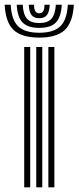

<svg xmlns="http://www.w3.org/2000/svg" viewBox="-59 -801 336 821"><path d="M147.8 0V-600H173.5V0ZM44.5 0V-600H70.2V0ZM96 0V-600H121.8V0ZM109 -640.2Q33.5 -640.2 -0.9 -672.9Q-35.2 -705.5 -39 -780.8H-13.2Q-10 -716.5 18.4 -688.8Q46.8 -661 109 -661Q170.8 -661 199.1 -688.8Q227.5 -716.5 231 -780.8H256.8Q252.5 -705.5 218.1 -672.9Q183.8 -640.2 109 -640.2ZM109 -681.8Q59.8 -681.8 37.5 -704.8Q15.2 -727.8 12.5 -780.8H38.2Q40.2 -739 56.6 -720.8Q73 -702.5 109 -702.5Q144.5 -702.5 160.9 -720.8Q177.2 -739 179.8 -780.8H205.2Q202.2 -727.8 179.9 -704.8Q157.5 -681.8 109 -681.8ZM109 -723.2Q86.2 -723.2 75.9 -736.6Q65.5 -750 64 -780.8H86.5Q86.2 -744.2 109 -744.2Q132 -744.2 131.2 -780.8H153.8Q152 -750 141.6 -736.6Q131.2 -723.2 109 -723.2Z"/></svg>

Font: Big Shoulders Inline Display ExtraBold
Style: Regular
Weight: 800
Designer: Patric King
Foundry: XO Type Co
Version: Version 1.000